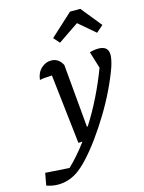

<svg xmlns="http://www.w3.org/2000/svg" viewBox="-235 -807 812 1084"><g transform="rotate(-15 171.0 -265.0)"><path d="M138 0 92 -406Q63 -405 48 -403.5Q33 -402 20 -399Q24 -440 50 -464.5Q76 -489 108 -489Q153 -489 175 -445L208 -76H213Q257 -145 295 -222Q333 -299 363 -379L333 -477Q359 -485 384 -485Q442 -485 442 -434Q442 -409 428 -365Q408 -308 377 -243.5Q346 -179 307.5 -115.5Q269 -52 228 4.5Q187 61 147.5 103.5Q108 146 76 166Q25 198 -32 198Q-67 198 -100 186L-87 115L53 124Q107 73 162 -1ZM344 -728 441 -608 401 -573 305 -655 184 -573 153 -608 284 -728Z"/></g></svg>

Font: Piazzolla Medium
Style: Italic
Weight: 500
Italic angle: -11.3°
Designer: Juan Pablo del Peral
Foundry: Huerta Tipografica
Version: Version 1.330